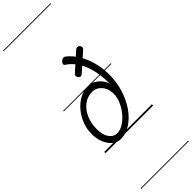

<svg xmlns="http://www.w3.org/2000/svg" viewBox="-576 -1313 1761 1761"><g transform="rotate(-45 304.0 -433.0)"><path d="M185.5 8.5Q141.5 8.5 106 -21Q70.5 -50.5 49.8 -101Q29 -151.5 29 -214Q29 -279.5 52.5 -339.5Q76 -399.5 116.2 -446.8Q156.5 -494 207.8 -521.5Q259 -549 315 -549Q367 -549 411.2 -514Q455.5 -479 473.5 -424Q473 -450 472.5 -464.8Q472 -479.5 471 -491Q466.5 -553 453.8 -606Q441 -659 419.8 -702.2Q398.5 -745.5 369.8 -779Q341 -812.5 304 -836Q296.5 -841.5 296.5 -850Q296.5 -860 303.5 -869.8Q310.5 -879.5 321.2 -886.2Q332 -893 342 -893Q353 -893 361 -886.5Q412.5 -847.5 450.2 -785.2Q488 -723 508.8 -646Q529.5 -569 529.5 -485.5Q529.5 -388 501.8 -299Q474 -210 425.8 -140.8Q377.5 -71.5 315.5 -31.5Q253.5 8.5 185.5 8.5ZM202.5 -52.5Q241 -52.5 281.5 -78.2Q322 -104 356.8 -145.8Q391.5 -187.5 412.8 -236.5Q434 -285.5 434 -332Q434 -376 417.2 -410.2Q400.5 -444.5 371.2 -464.5Q342 -484.5 305 -484.5Q244.5 -484.5 196.8 -448.5Q149 -412.5 121.2 -350.8Q93.5 -289 93.5 -210.5Q93.5 -139 123.2 -95.8Q153 -52.5 202.5 -52.5ZM332 -658Q321 -658 311.2 -669Q301.5 -680 301.5 -692.5Q301.5 -706.5 313 -715.5L476.5 -862Q487 -871.5 499.5 -871.5Q512.5 -871.5 522.2 -861.8Q532 -852 532 -839.5Q532 -825.5 519.5 -814.5L355.5 -669Q343 -658 332 -658ZM185.5 8.5Q141.5 8.5 106 -21Q70.5 -50.5 49.8 -101Q29 -151.5 29 -214Q29 -279.5 52.5 -339.5Q76 -399.5 116.2 -446.8Q156.5 -494 207.8 -521.5Q259 -549 315 -549Q367 -549 411.2 -514Q455.5 -479 473.5 -424Q473 -450 472.5 -464.8Q472 -479.5 471 -491Q466.5 -553 453.8 -606Q441 -659 419.8 -702.2Q398.5 -745.5 369.8 -779Q341 -812.5 304 -836Q296.5 -841.5 296.5 -850Q296.5 -860 303.5 -869.8Q310.5 -879.5 321.2 -886.2Q332 -893 342 -893Q353 -893 361 -886.5Q412.5 -847.5 450.2 -785.2Q488 -723 508.8 -646Q529.5 -569 529.5 -485.5Q529.5 -388 501.8 -299Q474 -210 425.8 -140.8Q377.5 -71.5 315.5 -31.5Q253.5 8.5 185.5 8.5ZM202.5 -52.5Q241 -52.5 281.5 -78.2Q322 -104 356.8 -145.8Q391.5 -187.5 412.8 -236.5Q434 -285.5 434 -332Q434 -376 417.2 -410.2Q400.5 -444.5 371.2 -464.5Q342 -484.5 305 -484.5Q244.5 -484.5 196.8 -448.5Q149 -412.5 121.2 -350.8Q93.5 -289 93.5 -210.5Q93.5 -139 123.2 -95.8Q153 -52.5 202.5 -52.5ZM332 -658Q321 -658 311.2 -669Q301.5 -680 301.5 -692.5Q301.5 -706.5 313 -715.5L476.5 -862Q487 -871.5 499.5 -871.5Q512.5 -871.5 522.2 -861.8Q532 -852 532 -839.5Q532 -825.5 519.5 -814.5L355.5 -669Q343 -658 332 -658ZM-5 455H612.5V463H-5ZM-5 -16H612.5V0H-5ZM-5 -549H612.5V-541H-5ZM-5 -1329H612.5V-1321H-5Z"/></g></svg>

Font: Edu SA Dotted Guide
Style: Regular
Weight: 400
Designer: Tina and Corey Anderson, Eben Sorkin, Mirko Velimirovic
Foundry: Google for Education
Version: Version 2.000